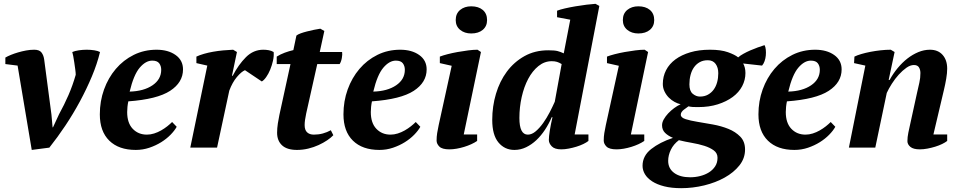

<svg xmlns="http://www.w3.org/2000/svg" viewBox="-20 -772 5019 1004"><path d="M289 -175Q316 -224 338 -274.5Q360 -325 376 -381Q376 -392 373.5 -409.5Q371 -427 368.5 -445Q366 -463 363 -478.5Q360 -494 358 -500Q372 -506 392.5 -509Q413 -512 433.5 -512Q454 -512 473 -509Q492 -506 503 -500Q488 -438 460.5 -372.5Q433 -307 398 -242Q363 -177 322 -115.5Q281 -54 238 0L146 12L72 -429L8 -437V-471Q20 -478 37 -485Q54 -492 74.5 -498Q95 -504 116.5 -508Q138 -512 159 -512Q186 -512 197 -497.5Q208 -483 211 -461L249 -173L255 -106H257Z M904 -109Q893 -89 872 -67.5Q851 -46 823 -28.5Q795 -11 761 0.5Q727 12 690 12Q601 12 551.5 -36.5Q502 -85 502 -174Q502 -243 524 -304Q546 -365 585.5 -411.5Q625 -458 679.5 -485Q734 -512 799 -512Q859 -512 898 -484.5Q937 -457 937 -409Q937 -341 869.5 -297Q802 -253 651 -242Q648 -228 646.5 -213.5Q645 -199 645 -186Q645 -129 674 -98.5Q703 -68 748 -68Q767 -68 786 -74Q805 -80 822.5 -90Q840 -100 854.5 -111.5Q869 -123 880 -134ZM776 -455Q742 -455 710.5 -418Q679 -381 658 -293Q732 -295 777.5 -326Q823 -357 823 -407Q823 -427 812.5 -441Q802 -455 776 -455Z M1261 -405Q1242 -397 1218.5 -369Q1195 -341 1179 -298L1115 0H975L1064 -429L1007 -442V-476Q1024 -484 1046.5 -490.5Q1069 -497 1094.5 -501.5Q1120 -506 1147 -508.5Q1174 -511 1199 -512L1219 -500L1193 -376H1197Q1227 -434 1266 -473Q1305 -512 1357 -512Q1371 -512 1385 -509.5Q1399 -507 1411 -500Q1413 -479 1407.5 -454.5Q1402 -430 1393 -408Q1384 -386 1372 -369Q1360 -352 1349 -346Z M1427 -476Q1446 -488 1469 -496.5Q1492 -505 1514 -510L1530 -586Q1537 -592 1552 -597.5Q1567 -603 1585 -607.5Q1603 -612 1621.5 -616Q1640 -620 1655 -622L1676 -610L1652 -500H1769Q1771 -488 1767.5 -468.5Q1764 -449 1756 -437H1639L1581 -178Q1577 -159 1575 -144.5Q1573 -130 1573 -118Q1573 -92 1586 -80Q1599 -68 1621 -68Q1646 -68 1668 -74Q1690 -80 1710 -91L1723 -65Q1711 -52 1691 -38.5Q1671 -25 1646 -13.5Q1621 -2 1592 5Q1563 12 1533 12Q1481 12 1455 -12Q1429 -36 1429 -78Q1429 -101 1433 -127Q1437 -153 1441 -171L1499 -437H1427Z M2178 -109Q2167 -89 2146 -67.5Q2125 -46 2097 -28.5Q2069 -11 2035 0.5Q2001 12 1964 12Q1875 12 1825.5 -36.5Q1776 -85 1776 -174Q1776 -243 1798 -304Q1820 -365 1859.5 -411.5Q1899 -458 1953.5 -485Q2008 -512 2073 -512Q2133 -512 2172 -484.5Q2211 -457 2211 -409Q2211 -341 2143.5 -297Q2076 -253 1925 -242Q1922 -228 1920.5 -213.5Q1919 -199 1919 -186Q1919 -129 1948 -98.5Q1977 -68 2022 -68Q2041 -68 2060 -74Q2079 -80 2096.5 -90Q2114 -100 2128.5 -111.5Q2143 -123 2154 -134ZM2050 -455Q2016 -455 1984.5 -418Q1953 -381 1932 -293Q2006 -295 2051.5 -326Q2097 -357 2097 -407Q2097 -427 2086.5 -441Q2076 -455 2050 -455Z M2280 -442V-476Q2295 -482 2320 -488.5Q2345 -495 2373 -500Q2401 -505 2428.5 -508.5Q2456 -512 2477 -512L2495 -500L2405 -69H2475V-35Q2462 -26 2444.5 -18Q2427 -10 2407.5 -4Q2388 2 2368 5.5Q2348 9 2330 9Q2292 9 2277.5 -5.5Q2263 -20 2263 -37Q2263 -57 2266 -76Q2269 -95 2274 -118L2342 -428ZM2363 -667Q2363 -701 2386 -720Q2409 -739 2444 -739Q2482 -739 2504.5 -720Q2527 -701 2527 -667Q2527 -635 2504.5 -616Q2482 -597 2444 -597Q2409 -597 2386 -616Q2363 -635 2363 -667Z M2740 -68Q2761 -68 2781.5 -85.5Q2802 -103 2820.5 -129Q2839 -155 2854.5 -185Q2870 -215 2881 -240L2917 -437Q2904 -445 2892.5 -448.5Q2881 -452 2865 -452Q2827 -452 2795.5 -426.5Q2764 -401 2742 -359.5Q2720 -318 2708 -264.5Q2696 -211 2696 -155Q2696 -68 2740 -68ZM2865 -159Q2850 -124 2829.5 -93Q2809 -62 2784.5 -39Q2760 -16 2731 -2Q2702 12 2670 12Q2619 12 2586.5 -27Q2554 -66 2554 -145Q2554 -216 2573.5 -281.5Q2593 -347 2630.5 -397.5Q2668 -448 2722.5 -478.5Q2777 -509 2847 -509Q2880 -509 2895.5 -505Q2911 -501 2928 -493L2962 -669L2893 -682V-716Q2908 -722 2934 -728Q2960 -734 2989.5 -739Q3019 -744 3047.5 -747.5Q3076 -751 3094 -752L3114 -741L2985 -69H3057V-35Q3047 -27 3030.5 -19Q3014 -11 2994.5 -5Q2975 1 2954 5Q2933 9 2915 9Q2880 9 2865 -7Q2850 -23 2850 -40Q2850 -57 2855 -89Q2860 -121 2869 -159Z M3154 -442V-476Q3169 -482 3194 -488.5Q3219 -495 3247 -500Q3275 -505 3302.5 -508.5Q3330 -512 3351 -512L3369 -500L3279 -69H3349V-35Q3336 -26 3318.5 -18Q3301 -10 3281.5 -4Q3262 2 3242 5.5Q3222 9 3204 9Q3166 9 3151.5 -5.5Q3137 -20 3137 -37Q3137 -57 3140 -76Q3143 -95 3148 -118L3216 -428ZM3237 -667Q3237 -701 3260 -720Q3283 -739 3318 -739Q3356 -739 3378.5 -720Q3401 -701 3401 -667Q3401 -635 3378.5 -616Q3356 -597 3318 -597Q3283 -597 3260 -616Q3237 -635 3237 -667Z M3693 -512Q3750 -512 3786.5 -499Q3823 -486 3840 -472Q3850 -481 3867 -490.5Q3884 -500 3903.5 -508.5Q3923 -517 3942.5 -524Q3962 -531 3978 -536Q3983 -527 3984.5 -512Q3986 -497 3984.5 -481.5Q3983 -466 3978 -452Q3973 -438 3965 -429L3866 -440Q3871 -432 3874.5 -419Q3878 -406 3878 -390Q3878 -354 3861 -321.5Q3844 -289 3811.5 -265Q3779 -241 3733.5 -226.5Q3688 -212 3631 -212Q3614 -212 3603.5 -212.5Q3593 -213 3580 -216Q3575 -212 3568.5 -207.5Q3562 -203 3555.5 -198Q3549 -193 3544.5 -186.5Q3540 -180 3540 -172Q3540 -157 3565 -149Q3590 -141 3627 -135Q3664 -129 3708 -121Q3752 -113 3789 -98Q3826 -83 3851 -57.5Q3876 -32 3876 10Q3876 56 3846.5 93Q3817 130 3769.5 156.5Q3722 183 3662.5 197.5Q3603 212 3542 212Q3492 212 3454 202.5Q3416 193 3390.5 176.5Q3365 160 3352.5 139Q3340 118 3340 95Q3340 43 3385 7.5Q3430 -28 3499 -51Q3473 -62 3457.5 -77.5Q3442 -93 3442 -117Q3442 -132 3451 -148Q3460 -164 3474 -179Q3488 -194 3505 -206.5Q3522 -219 3539 -227Q3524 -230 3507.5 -239Q3491 -248 3477.5 -261.5Q3464 -275 3455 -293.5Q3446 -312 3446 -333Q3446 -372 3463 -405Q3480 -438 3512 -461.5Q3544 -485 3589.5 -498.5Q3635 -512 3693 -512ZM3589 155Q3616 155 3641.5 148.5Q3667 142 3687 129.5Q3707 117 3719.5 98Q3732 79 3732 53Q3732 29 3712.5 14.5Q3693 0 3663 -9.5Q3633 -19 3597.5 -25Q3562 -31 3530 -39Q3502 -18 3488 11Q3474 40 3474 69Q3474 109 3505 132Q3536 155 3589 155ZM3681 -457Q3657 -457 3639 -447Q3621 -437 3609 -420Q3597 -403 3591 -380Q3585 -357 3585 -331Q3585 -296 3602.5 -281.5Q3620 -267 3640 -267Q3664 -267 3682 -277Q3700 -287 3712 -303.5Q3724 -320 3730 -342Q3736 -364 3736 -389Q3736 -419 3722 -438Q3708 -457 3681 -457Z M4348 -109Q4337 -89 4316 -67.5Q4295 -46 4267 -28.5Q4239 -11 4205 0.5Q4171 12 4134 12Q4045 12 3995.5 -36.5Q3946 -85 3946 -174Q3946 -243 3968 -304Q3990 -365 4029.5 -411.5Q4069 -458 4123.5 -485Q4178 -512 4243 -512Q4303 -512 4342 -484.5Q4381 -457 4381 -409Q4381 -341 4313.5 -297Q4246 -253 4095 -242Q4092 -228 4090.5 -213.5Q4089 -199 4089 -186Q4089 -129 4118 -98.5Q4147 -68 4192 -68Q4211 -68 4230 -74Q4249 -80 4266.5 -90Q4284 -100 4298.5 -111.5Q4313 -123 4324 -134ZM4220 -455Q4186 -455 4154.5 -418Q4123 -381 4102 -293Q4176 -295 4221.5 -326Q4267 -357 4267 -407Q4267 -427 4256.5 -441Q4246 -455 4220 -455Z M4775 -285Q4782 -316 4787.5 -340Q4793 -364 4793 -390Q4793 -407 4785.5 -419.5Q4778 -432 4759 -432Q4740 -432 4719.5 -417.5Q4699 -403 4679.5 -381.5Q4660 -360 4643.5 -334Q4627 -308 4617 -286L4557 0H4419L4505 -429L4446 -442L4448 -476Q4462 -483 4484 -489.5Q4506 -496 4532 -501Q4558 -506 4585.5 -509Q4613 -512 4638 -512L4658 -500L4627 -354H4632Q4650 -387 4674 -416Q4698 -445 4725 -466Q4752 -487 4782 -499.5Q4812 -512 4843 -512Q4885 -512 4909 -485Q4933 -458 4933 -413Q4933 -390 4928 -360.5Q4923 -331 4916 -302L4861 -69H4933V-35Q4923 -27 4906.5 -19Q4890 -11 4870.5 -5Q4851 1 4830 5Q4809 9 4790 9Q4756 9 4740.5 -4Q4725 -17 4725 -34Q4725 -55 4730 -79Q4735 -103 4740 -125Z"/></svg>

Font: PT Serif
Style: Bold Italic
Weight: 700
Italic angle: -12°
Designer: A.Korolkova, O.Umpeleva, V.Yefimov
Foundry: ParaType Ltd
Version: Version 1.000W OFL